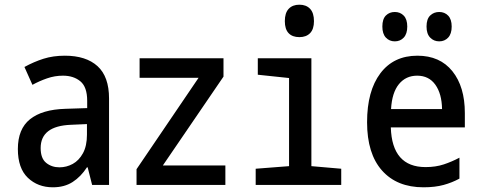

<svg xmlns="http://www.w3.org/2000/svg" viewBox="-20 -787 2040 817"><path d="M205 10Q141 10 98.5 -30.5Q56 -71 56 -153Q56 -238 107.5 -279.5Q159 -321 258 -324L351 -327V-358Q351 -417 322 -441Q293 -465 248 -465Q213 -465 180 -453.5Q147 -442 118 -426L84 -502Q124 -524 165 -537Q206 -550 256 -550Q346 -550 395 -505.5Q444 -461 444 -368V0H372L353 -75H350Q324 -35 289 -12.5Q254 10 205 10ZM233 -75Q263 -75 289.5 -89.5Q316 -104 333 -135Q350 -166 350 -214V-259L282 -256Q153 -251 153 -157Q153 -113 176.5 -94Q200 -75 233 -75Z M561 0V-67L825 -456H574V-539H931V-461L673 -83H939V0Z M1254 -629Q1224 -629 1208 -646Q1192 -663 1192 -697Q1192 -732 1208.5 -749.5Q1225 -767 1254 -767Q1283 -767 1299.5 -749.5Q1316 -732 1316 -697Q1316 -663 1299.5 -646Q1283 -629 1254 -629ZM1068 0V-69L1210 -80V-455L1077 -469V-539H1305V-80L1432 -69V0Z M1782 10Q1669 10 1605.5 -61.5Q1542 -133 1542 -267Q1542 -400 1598.5 -475Q1655 -550 1756 -550Q1852 -550 1905 -484Q1958 -418 1958 -306V-245H1643Q1648 -76 1791 -76Q1834 -76 1868.5 -87.5Q1903 -99 1935 -116V-27Q1904 -10 1867.5 0Q1831 10 1782 10ZM1861 -323Q1860 -388 1832.5 -426.5Q1805 -465 1755 -465Q1707 -465 1677.5 -429Q1648 -393 1644 -323ZM1849 -611Q1826 -611 1810.5 -627Q1795 -643 1795 -674Q1795 -706 1810.5 -721Q1826 -736 1849 -736Q1872 -736 1887 -720.5Q1902 -705 1902 -674Q1902 -643 1887 -627Q1872 -611 1849 -611ZM1660 -611Q1637 -611 1622 -627Q1607 -643 1607 -674Q1607 -706 1622 -721Q1637 -736 1660 -736Q1683 -736 1698 -720.5Q1713 -705 1713 -674Q1713 -643 1698 -627Q1683 -611 1660 -611Z"/></svg>

Font: Noto Sans Mono ExtraCondensed Medium
Style: Regular
Weight: 500
Width: 2
Designer: Monotype Design Team
Foundry: Monotype Imaging Inc.
Version: Version 2.014